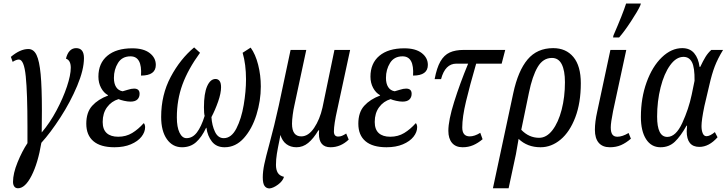

<svg xmlns="http://www.w3.org/2000/svg" viewBox="-20 -816 4076 1077"><path d="M53 204Q53 157 78.5 94.5Q104 32 134 -13V-106Q134 -293 124.5 -387.5Q115 -482 86 -482Q71 -482 51 -469L41 -497Q93 -541 139 -541Q169 -541 185 -507.5Q201 -474 208 -400Q215 -326 215 -196Q215 -117 214 -73Q260 -127 297 -196.5Q334 -266 355.5 -330.5Q377 -395 377 -436Q377 -478 350 -487Q357 -516 371.5 -531Q386 -546 407 -546Q451 -546 451 -490Q451 -425 413 -334.5Q375 -244 319 -157.5Q263 -71 212 -15Q193 99 157 169.5Q121 240 81 240Q67 240 60 230Q53 220 53 204Z M464 -122Q464 -186 497 -222.5Q530 -259 586 -280V-282Q562 -295 547 -323Q532 -351 532 -386Q532 -461 582 -503Q632 -545 722 -545Q785 -545 819.5 -518.5Q854 -492 854 -452Q854 -392 771 -392Q778 -500 712 -500Q665 -500 642 -463Q619 -426 619 -379Q619 -347 631.5 -327.5Q644 -308 668 -304Q677 -306 697 -312.5Q717 -319 732 -319Q763 -319 763 -290Q763 -270 750.5 -258Q738 -246 712 -246Q696 -246 676 -250.5Q656 -255 645 -260Q605 -248 580.5 -214.5Q556 -181 556 -132Q556 -90 578.5 -69.5Q601 -49 643 -49Q687 -49 721.5 -70Q756 -91 786 -125Q789 -124 791.5 -117Q794 -110 794 -103Q794 -75 773.5 -49Q753 -23 714 -6.5Q675 10 622 10Q544 10 504 -24Q464 -58 464 -122Z M884 -160Q884 -284 937.5 -384.5Q991 -485 1069 -550L1102 -520Q1035 -428 1003.5 -342Q972 -256 972 -157Q972 -103 987 -72Q1002 -41 1026 -41Q1060 -41 1084.5 -73Q1109 -105 1128 -166Q1124 -179 1124 -214Q1124 -292 1142 -332.5Q1160 -373 1189 -373Q1203 -373 1211.5 -362Q1220 -351 1220 -327Q1220 -293 1203.5 -246Q1187 -199 1166 -159Q1169 -112 1186 -76.5Q1203 -41 1235 -41Q1278 -41 1306 -95.5Q1334 -150 1347 -227Q1360 -304 1360 -371Q1360 -455 1341 -520L1386 -549Q1413 -512 1428 -453Q1443 -394 1443 -331Q1443 -251 1418.5 -172Q1394 -93 1348 -41.5Q1302 10 1240 10Q1194 10 1169 -21.5Q1144 -53 1138 -99H1136Q1112 -47 1080 -18.5Q1048 10 1001 10Q948 10 916 -35.5Q884 -81 884 -160Z M1454 179Q1454 146 1462.5 105.5Q1471 65 1491 -8Q1519 -111 1544 -225L1610 -536H1698L1631 -223Q1626 -202 1622 -172Q1618 -142 1618 -122Q1618 -51 1670 -51Q1710 -51 1742 -98.5Q1774 -146 1789 -213L1856 -536H1944L1872 -202Q1853 -118 1853 -79Q1853 -50 1877 -50Q1888 -50 1898 -54Q1908 -58 1922 -67L1936 -33Q1891 10 1834 10Q1769 10 1769 -66Q1769 -78 1770 -85H1766Q1738 -38 1708.5 -14Q1679 10 1643 10Q1610 10 1586.5 -7.5Q1563 -25 1553 -59Q1549 -41 1548 -32Q1538 16 1533 47Q1528 78 1528 109Q1528 136 1538 153Q1548 170 1573 176Q1566 200 1539.5 219.5Q1513 239 1492 241Q1474 241 1464 227Q1454 213 1454 179Z M1990 -122Q1990 -186 2023 -222.5Q2056 -259 2112 -280V-282Q2088 -295 2073 -323Q2058 -351 2058 -386Q2058 -461 2108 -503Q2158 -545 2248 -545Q2311 -545 2345.5 -518.5Q2380 -492 2380 -452Q2380 -392 2297 -392Q2304 -500 2238 -500Q2191 -500 2168 -463Q2145 -426 2145 -379Q2145 -347 2157.5 -327.5Q2170 -308 2194 -304Q2203 -306 2223 -312.5Q2243 -319 2258 -319Q2289 -319 2289 -290Q2289 -270 2276.5 -258Q2264 -246 2238 -246Q2222 -246 2202 -250.5Q2182 -255 2171 -260Q2131 -248 2106.5 -214.5Q2082 -181 2082 -132Q2082 -90 2104.5 -69.5Q2127 -49 2169 -49Q2213 -49 2247.5 -70Q2282 -91 2312 -125Q2315 -124 2317.5 -117Q2320 -110 2320 -103Q2320 -75 2299.5 -49Q2279 -23 2240 -6.5Q2201 10 2148 10Q2070 10 2030 -24Q1990 -58 1990 -122Z M2495 -82Q2495 -141 2527.5 -244.5Q2560 -348 2606 -459H2540Q2477 -459 2454 -372H2418Q2430 -436 2450.5 -471.5Q2471 -507 2502.5 -521.5Q2534 -536 2582 -536H2814L2794 -459H2651Q2615 -335 2594 -247Q2573 -159 2573 -101Q2573 -51 2615 -51Q2642 -51 2674 -71L2687 -35Q2661 -13 2634 -1.5Q2607 10 2575 10Q2536 10 2515.5 -14.5Q2495 -39 2495 -82Z M2859 -293Q2886 -419 2939.5 -482.5Q2993 -546 3083 -546Q3155 -546 3196.5 -496Q3238 -446 3238 -349Q3238 -239 3207 -157.5Q3176 -76 3124.5 -33Q3073 10 3012 10Q2938 10 2889 -37Q2879 25 2874 49L2833 240H2745ZM3149 -355Q3149 -420 3131 -455.5Q3113 -491 3076 -491Q3026 -491 2996 -440Q2966 -389 2947 -296L2904 -88Q2947 -43 3004 -43Q3046 -43 3079 -86Q3112 -129 3130.5 -200.5Q3149 -272 3149 -355Z M3317 -88Q3317 -132 3330 -190L3404 -536H3493L3419 -193Q3406 -128 3406 -101Q3406 -74 3415 -61.5Q3424 -49 3443 -49Q3471 -49 3506 -70L3519 -38Q3491 -14 3463.5 -2Q3436 10 3401 10Q3360 10 3338.5 -15Q3317 -40 3317 -88ZM3421 -617Q3474 -739 3492 -796H3575L3571 -784Q3558 -755 3520 -697Q3482 -639 3453 -606H3419Z M3575 -160Q3575 -266 3607 -354.5Q3639 -443 3692.5 -494.5Q3746 -546 3807 -546Q3850 -546 3874 -517.5Q3898 -489 3904 -441H3908Q3924 -475 3937.5 -497Q3951 -519 3970 -536H4036Q4006 -487 3989.5 -444Q3973 -401 3959 -339L3931 -220Q3915 -142 3915 -109Q3915 -84 3922 -68Q3929 -52 3943 -52Q3962 -52 3990 -75L4005 -46Q3957 8 3903 8Q3832 8 3832 -80Q3832 -89 3834 -111H3831Q3798 -52 3765.5 -21Q3733 10 3685 10Q3633 10 3604 -35.5Q3575 -81 3575 -160ZM3860 -285 3876 -363Q3877 -437 3861.5 -467Q3846 -497 3814 -497Q3773 -497 3739 -450Q3705 -403 3685.5 -325.5Q3666 -248 3666 -162Q3666 -48 3723 -48Q3771 -48 3807 -126Q3843 -204 3860 -285Z"/></svg>

Font: Noto Serif Cond
Style: Italic
Weight: 400
Width: 3
Italic angle: -12°
Designer: Monotype Design Team
Foundry: Monotype Imaging Inc.
Version: Version 1.001